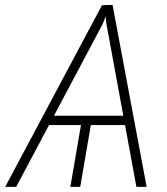

<svg xmlns="http://www.w3.org/2000/svg" viewBox="-55 -731 655 751"><path d="M345.7 -635.3 8.3 0H-34.7L343.8 -710.4H376.5ZM478.5 0 360.8 -640.1 355 -711.4H385.3L518.6 0ZM456.5 -278.3 450.7 -241.7H117.7L123 -278.3ZM304.2 -264.6 258.8 0H220.2L265.6 -264.6Z"/></svg>

Font: Roboto ExtraLight
Style: Italic
Weight: 250
Designer: Christian Robertson
Foundry: Google
Version: Version 3.009; 2024